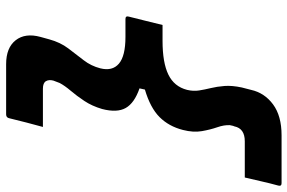

<svg xmlns="http://www.w3.org/2000/svg" viewBox="-232 -620 961 642"><g transform="rotate(-90 249.0 -299.5)"><path d="M205 -439Q215 -473 232 -498.5Q249 -524 266 -544Q283 -564 292 -581Q294 -586 296 -591.5Q298 -597 300 -602Q304 -617 298 -627Q292 -637 273 -637H145Q153 -666 160 -693Q167 -720 174 -749Q176 -760 187 -760H355Q410 -760 435 -728Q460 -696 446 -645L438 -616Q428 -579 407.5 -552Q387 -525 368 -500.5Q349 -476 341 -445Q331 -405 356.5 -383Q382 -361 446 -361H506Q517 -361 514 -350Q507 -322 500 -294Q493 -266 486 -237H433Q360 -237 320 -217.5Q280 -198 269 -155Q264 -134 267 -115Q270 -96 275 -75.5Q280 -55 282 -30Q284 -5 277 28L269 59Q259 104 220.5 132.5Q182 161 117 161H-43Q-54 161 -51 150Q-43 121 -37 94Q-31 67 -24 38H97Q140 38 147 3Q149 -1 149.5 -5Q150 -9 151 -12Q152 -31 144 -54Q136 -77 131 -105.5Q126 -134 135 -169Q147 -216 178 -247Q209 -278 270 -296L274 -314Q225 -331 208.5 -360Q192 -389 205 -439Z"/></g></svg>

Font: Recursive Sn Lnr St
Style: Bold Italic
Weight: 700
Italic angle: -15°
Version: Version 1.079;hotconv 1.0.112;makeotfexe 2.5.65598; ttfautoh